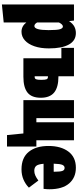

<svg xmlns="http://www.w3.org/2000/svg" viewBox="583 -1177 821 2027"><g transform="rotate(90 993.5 -163.5)"><path d="M491 -269Q491 -182 468.5 -116.5Q446 -51 406 -15.5Q366 20 315 20Q257 20 217 -31V208L27 227V-534H197L203 -482Q229 -521 260 -537.5Q291 -554 329 -554Q409 -554 450 -480.5Q491 -407 491 -269ZM298 -266Q298 -358 288 -387.5Q278 -417 260 -417Q238 -417 217 -375V-145Q226 -130 235 -123Q244 -116 255 -116Q298 -116 298 -266Z M1012 -184Q1012 -87 957.5 -43.5Q903 0 791 0H595V-401H485V-534H785V-370H786Q902 -370 957 -324.5Q1012 -279 1012 -184ZM823 -187Q823 -230 817 -244.5Q811 -259 793 -259H785V-119H793Q810 -119 816.5 -133Q823 -147 823 -187Z M1461 -137H1527V173H1406L1389 0H1037V-534H1227V-137H1271V-534H1461Z M1974 -213H1709Q1714 -155 1731.5 -135Q1749 -115 1783 -115Q1808 -115 1832 -125.5Q1856 -136 1886 -158L1961 -58Q1926 -23 1877 -1.5Q1828 20 1768 20Q1645 20 1583 -56.5Q1521 -133 1521 -265Q1521 -396 1580 -475Q1639 -554 1751 -554Q1855 -554 1916.5 -483Q1978 -412 1978 -274Q1978 -249 1974 -213ZM1793 -328Q1793 -385 1785 -410Q1777 -435 1753 -435Q1731 -435 1720.5 -411.5Q1710 -388 1708 -320H1793Z"/></g></svg>

Font: Fira Sans Extra Condensed Black
Style: Regular
Weight: 900
Width: 1
Designer: Carrois Corporate & Edenspiekermann AG
Foundry: Carrois Corporate GbR & Edenspiekermann AG
Version: Version 4.203